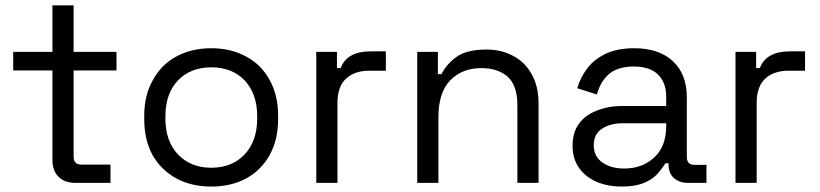

<svg xmlns="http://www.w3.org/2000/svg" viewBox="-20 -683 3061 717"><path d="M262.7 0Q220.7 0 198.2 -23.4Q175.8 -45.9 175.8 -85.9Q175.8 -197.3 175.8 -419.9Q139.6 -419.9 29.3 -419.9Q29.3 -437.5 29.3 -489.3Q65.4 -489.3 175.8 -489.3Q175.8 -532.2 175.8 -663.1Q195.3 -663.1 254.9 -663.1Q254.9 -619.1 254.9 -489.3Q294.9 -489.3 415 -489.3Q415 -471.7 415 -419.9Q375 -419.9 254.9 -419.9Q254.9 -339.8 254.9 -97.7Q254.9 -68.4 284.2 -68.4Q320.3 -68.4 392.6 -68.4Q392.6 -50.8 392.6 0Q360.4 0 262.7 0Z M768.6 13.7Q695.3 13.7 638.7 -16.6Q582 -47.9 549.8 -103.5Q518.6 -161.1 518.6 -238.3Q518.6 -242.2 518.6 -251Q518.6 -327.1 550.8 -383.8Q582 -441.4 637.7 -471.7Q695.3 -502.9 768.6 -502.9Q842.8 -502.9 899.4 -471.7Q956.1 -441.4 987.3 -383.8Q1018.6 -327.1 1018.6 -251Q1018.6 -247.1 1018.6 -238.3Q1018.6 -161.1 987.3 -104.5Q956.1 -47.9 899.4 -16.6Q842.8 13.7 768.6 13.7ZM768.6 -56.6Q846.7 -56.6 893.6 -106.4Q940.4 -156.2 940.4 -240.2Q940.4 -243.2 940.4 -249Q940.4 -333 893.6 -382.8Q846.7 -431.6 768.6 -431.6Q692.4 -431.6 644.5 -382.8Q597.7 -333 597.7 -249Q597.7 -246.1 597.7 -240.2Q597.7 -156.2 644.5 -106.4Q692.4 -56.6 768.6 -56.6Z M1161.1 0Q1161.1 -122.1 1161.1 -489.3Q1180.7 -489.3 1238.3 -489.3Q1238.3 -473.6 1238.3 -428.7Q1241.2 -428.7 1252 -428.7Q1264.6 -460.9 1292 -475.6Q1319.3 -491.2 1363.3 -491.2Q1382.8 -491.2 1420.9 -491.2Q1420.9 -472.7 1420.9 -418.9Q1405.3 -418.9 1358.4 -418.9Q1304.7 -418.9 1272.5 -389.6Q1240.2 -360.4 1240.2 -297.9Q1240.2 -198.2 1240.2 0Q1220.7 0 1161.1 0Z M1538.1 0Q1538.1 -122.1 1538.1 -489.3Q1557.6 -489.3 1615.2 -489.3Q1615.2 -467.8 1615.2 -406.2Q1618.2 -406.2 1628.9 -406.2Q1645.5 -441.4 1683.6 -469.7Q1721.7 -498 1796.9 -498Q1852.5 -498 1895.5 -474.6Q1939.5 -452.1 1964.8 -407.2Q1991.2 -362.3 1991.2 -295.9Q1991.2 -197.3 1991.2 0Q1971.7 0 1912.1 0Q1912.1 -72.3 1912.1 -290Q1912.1 -363.3 1876 -396.5Q1838.9 -428.7 1777.3 -428.7Q1706.1 -428.7 1661.1 -382.8Q1617.2 -336.9 1617.2 -246.1Q1617.2 -164.1 1617.2 0Q1597.7 0 1538.1 0Z M2301.8 13.7Q2250 13.7 2208 -3.9Q2166 -22.5 2142.6 -55.7Q2118.2 -89.8 2118.2 -138.7Q2118.2 -189.5 2142.6 -221.7Q2166 -253.9 2208 -269.5Q2250 -287.1 2302.7 -287.1Q2357.4 -287.1 2467.8 -287.1Q2467.8 -295.9 2467.8 -323.2Q2467.8 -375 2436.5 -405.3Q2406.2 -434.6 2346.7 -434.6Q2287.1 -434.6 2253.9 -406.2Q2221.7 -377.9 2209 -330.1Q2184.6 -337.9 2135.7 -353.5Q2147.5 -394.5 2173.8 -428.7Q2199.2 -461.9 2242.2 -482.4Q2286.1 -502.9 2347.7 -502.9Q2441.4 -502.9 2493.2 -454.1Q2544.9 -406.2 2544.9 -318.4Q2544.9 -244.1 2544.9 -96.7Q2544.9 -67.4 2573.2 -67.4Q2587.9 -67.4 2618.2 -67.4Q2618.2 -49.8 2618.2 0Q2601.6 0 2549.8 0Q2516.6 0 2496.1 -18.6Q2476.6 -37.1 2476.6 -68.4Q2476.6 -69.3 2476.6 -73.2Q2473.6 -73.2 2464.8 -73.2Q2453.1 -53.7 2434.6 -33.2Q2416 -12.7 2384.8 0Q2352.5 13.7 2301.8 13.7ZM2310.5 -53.7Q2379.9 -53.7 2423.8 -95.7Q2467.8 -136.7 2467.8 -211.9Q2467.8 -215.8 2467.8 -222.7Q2426.8 -222.7 2305.7 -222.7Q2258.8 -222.7 2227.5 -202.1Q2197.3 -181.6 2197.3 -140.6Q2197.3 -99.6 2228.5 -77.1Q2260.7 -53.7 2310.5 -53.7Z M2726.6 0Q2726.6 -122.1 2726.6 -489.3Q2746.1 -489.3 2803.7 -489.3Q2803.7 -473.6 2803.7 -428.7Q2806.6 -428.7 2817.4 -428.7Q2830.1 -460.9 2857.4 -475.6Q2884.8 -491.2 2928.7 -491.2Q2948.2 -491.2 2986.3 -491.2Q2986.3 -472.7 2986.3 -418.9Q2970.7 -418.9 2923.8 -418.9Q2870.1 -418.9 2837.9 -389.6Q2805.7 -360.4 2805.7 -297.9Q2805.7 -198.2 2805.7 0Q2786.1 0 2726.6 0Z"/></svg>

Font: Kadena Space Grotesk
Style: Regular
Weight: 400
Designer: Florian Karsten
Version: Version 2.000